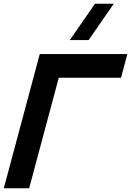

<svg xmlns="http://www.w3.org/2000/svg" viewBox="-83 -1010 703 1030"><path d="M392.4 -795 527.6 -990H426.6L291.4 -795ZM-62.6 0H73.4L232.3 -593H566.3L600.3 -720H130.3Z"/></svg>

Font: Manrope
Style: ExtraBoldItalic
Weight: 800
Italic angle: -15°
Designer: Mikhail Sharanda
Foundry: Mikhail Sharanda
Version: Version 4.502;hotconv 1.0.109;makeotfexe 2.5.65596